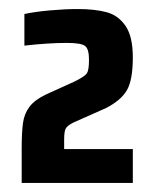

<svg xmlns="http://www.w3.org/2000/svg" viewBox="-20 -825 342 425"><path d="M82 -616 146 -645Q168 -656 172.5 -663Q177 -670 177 -693Q177 -717 168 -723.5Q159 -730 128 -730Q87 -730 34 -724V-794Q57 -799 90.5 -802Q124 -805 152 -805Q190 -805 216 -798Q242 -791 258 -767.5Q274 -744 274 -698Q274 -648 261 -625.5Q248 -603 215 -586L143 -554Q129 -547 125.5 -540.5Q122 -534 122 -516V-495H274V-420H28V-496Q28 -533 31 -553.5Q34 -574 45.5 -589Q57 -604 82 -616Z"/></svg>

Font: Saira Semi Condensed
Style: Bold
Weight: 700
Width: 4
Designer: Hector Gatti with collaboration of the Omnibus-Type team
Foundry: Omnibus-Type
Version: Version 1.001; ttfautohint (v1.8)